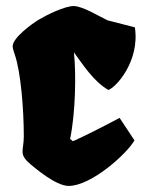

<svg xmlns="http://www.w3.org/2000/svg" viewBox="-20 -608 480 638"><path d="M81.5 -62C94.7 -51.3 165 9.8 208 9.8C284.7 9.8 403.8 -99.6 426.8 -141.6L377.4 -216.3C322.8 -187 245.6 -148.4 222.2 -138.7L212.9 -146.5C231 -231.9 233.4 -363.8 225.6 -434.1C255.9 -393.1 290 -338.4 339.8 -309.1C364.7 -316.4 445.3 -404.3 428.2 -517.1L337.4 -540.5C313 -551.8 254.4 -587.9 225.1 -587.9C194.3 -587.9 134.8 -558.1 109.4 -543C84 -527.8 22 -481.9 22 -454.1C22 -447.8 25.4 -438 29.8 -424.3C48.8 -368.7 59.1 -246.1 59.1 -155.8C59.1 -105 40.5 -97.2 81.5 -62Z"/></svg>

Font: Fruktur
Style: Regular
Weight: 400
Designer: Viktoriya Grabowska
Foundry: Viktoriya Grabowska
Version: Version 1.002